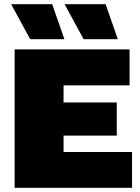

<svg xmlns="http://www.w3.org/2000/svg" viewBox="-20 -896 666 916"><path d="M229 -876 287.1 -709H124L33.2 -876ZM483.9 -876 542 -709H378.9L288.1 -876ZM49.8 0V-660.2H598.1V-488.8H283.2V-407.2H537.1V-249H283.2V-170.9H609.9V0Z"/></svg>

Font: Work Sans Black
Style: Regular
Weight: 900
Designer: Wei Huang
Foundry: Wei Huang
Version: Version 2.012